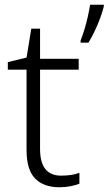

<svg xmlns="http://www.w3.org/2000/svg" viewBox="-20 -780 458 810"><path d="M238 -39Q260 -39 280 -42Q300 -45 315 -51V-5Q300 1 278 5.5Q256 10 231 10Q164 10 128 -27Q92 -64 92 -148V-486H13V-518L92 -537L112 -659H149V-532H312V-486H149V-151Q149 -39 238 -39ZM418 -753Q410 -720 392 -677Q374 -634 353 -600H320V-609Q327 -626 335.5 -653.5Q344 -681 350.5 -710Q357 -739 360 -760H418Z"/></svg>

Font: Noto Sans Gurmukhi UI Light
Style: Regular
Weight: 300
Designer: Jelle Bosma - Monotype Design Team
Foundry: Monotype Imaging Inc.
Version: Version 2.004; ttfautohint (v1.8.4.7-5d5b)